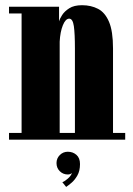

<svg xmlns="http://www.w3.org/2000/svg" viewBox="-20 -550 522 756"><path d="M15.5 0V-26.5H65V-497H15.5V-523.5H212.5V-466Q215 -475.5 224.5 -490.5Q234 -505.5 252.8 -517.5Q271.5 -529.5 303 -529.5Q338.5 -529.5 366 -515.2Q393.5 -501 409.2 -464.2Q425 -427.5 425 -359V-26.5H473V0ZM215 -386V-26.5H275V-358.5Q275 -417.5 270.8 -447Q266.5 -476.5 252.5 -476.5Q238 -476.5 227.5 -450.5Q217 -424.5 215 -386ZM240.5 186 225.5 167.5Q235.5 163.5 247.2 153.2Q259 143 263.5 131Q257 137 247 137Q228.5 137 215.5 124.2Q202.5 111.5 202.5 92Q202.5 73.5 215.5 60.5Q228.5 47.5 247 47.5Q267 47.5 281 59.8Q295 72 295 96Q295 123 284.5 141.2Q274 159.5 261 170.2Q248 181 240.5 186Z"/></svg>

Font: Imbue 50pt Black
Style: Regular
Weight: 900
Designer: Tyler Finck
Foundry: Etcetera Type Company
Version: Version 1.102; ttfautohint (v1.8.3)